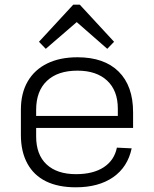

<svg xmlns="http://www.w3.org/2000/svg" viewBox="-20 -791 656 818"><path d="M303 7Q228 7 176 -18.5Q124 -44 96.5 -94.5Q69 -145 69 -216V-324Q69 -394 98 -444Q127 -494 181 -520.5Q235 -547 310 -547Q424 -547 485.5 -486Q547 -425 547 -313V-246H122V-297H494L482 -277V-328Q482 -405 436.5 -447.5Q391 -490 310 -490Q226 -490 180 -446.5Q134 -403 134 -323V-210Q134 -132 178.5 -90.5Q223 -49 304 -49Q377 -49 422 -78.5Q467 -108 478 -162L541 -159Q524 -79 462 -36Q400 7 303 7ZM146 -613 292 -771H320L466 -613L437 -583L293 -709H321L175 -583Z"/></svg>

Font: Pathway Extreme 8pt Thin 12pt ExtraLight
Style: Regular
Weight: 250
Version: Version 1.001;gftools[0.9.26]